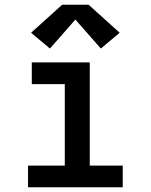

<svg xmlns="http://www.w3.org/2000/svg" viewBox="-20 -795 640 815"><path d="M99 0V-92H255V-438H115V-530H361V-92H501V0ZM192 -589 112 -656 244 -775H356L488 -656L408 -589L300 -712Z"/></svg>

Font: Iosevka Curly SmBdEx
Style: Regular
Weight: 600
Width: 7
Monospace: yes
Designer: Belleve Invis
Foundry: Belleve Invis
Version: Version 11.1.0; ttfautohint (v1.8.3)